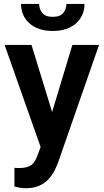

<svg xmlns="http://www.w3.org/2000/svg" viewBox="-20 -761 537 994"><path d="M212.9 -58.6 354.5 -528.3H492.7L280.8 80.1Q273.4 99.6 262 122.6Q250.5 145.5 231.4 166.3Q212.4 187 183.8 200.2Q155.3 213.4 114.7 213.4Q97.2 213.4 83.5 210.9Q69.8 208.5 54.7 204.6V107.9Q59.6 108.4 66.2 108.6Q72.8 108.9 77.6 108.9Q106 108.9 124.5 102.3Q143.1 95.7 154.5 81.3Q166 66.9 173.8 43.9ZM143.1 -528.3 262.7 -139.2 283.7 -2.9 194.8 13.2 3.9 -528.3ZM323.7 -740.7H417.5Q417.5 -699.7 397.5 -668Q377.4 -636.2 340.6 -618.4Q303.7 -600.6 253.4 -600.6Q177.7 -600.6 133.3 -639.6Q88.9 -678.7 88.9 -740.7H182.6Q182.6 -714.8 198.7 -694.3Q214.8 -673.8 253.4 -673.8Q292 -673.8 307.9 -694.3Q323.7 -714.8 323.7 -740.7Z"/></svg>

Font: Roboto SemiBold
Style: Regular
Weight: 600
Designer: Christian Robertson
Foundry: Google
Version: Version 3.009; 2024